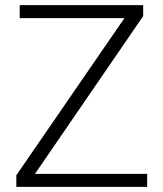

<svg xmlns="http://www.w3.org/2000/svg" viewBox="-20 -731 638 751"><path d="M57.1 -660.2V-710.9H540V-668L116.7 -50.8H555.7V0H43.9V-45.4L466.8 -660.2Z"/></svg>

Font: Mardoto Light
Style: Regular
Weight: 400
Designer: Christian Robertson, Vahan Hovhannisyan
Foundry: Google
Version: Version 1.000